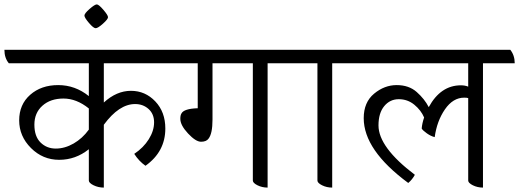

<svg xmlns="http://www.w3.org/2000/svg" viewBox="-50 -831 2355 871"><path d="M421 -544V-366Q479 -419 544 -419Q609 -419 654.5 -371Q700 -323 700 -248Q700 -143 610 -79Q580 -100 559 -133Q601 -161 625 -199.5Q649 -238 649 -276Q649 -314 624 -336.5Q599 -359 563 -359Q490 -359 421 -265V20Q396 20 374.5 9.5Q353 -1 353 -12V-154Q293 -106 218.5 -106Q144 -106 90.5 -159.5Q37 -213 37 -285Q37 -357 87 -401Q137 -445 214 -445Q291 -445 353 -395V-544H-10Q-30 -568 -30 -605H743Q763 -582 763 -544ZM353 -339Q297 -384 238 -384Q179 -384 142.5 -351.5Q106 -319 106 -265.5Q106 -212 134 -184.5Q162 -157 203 -157Q244 -157 284 -180Q324 -203 353 -243Z M440 -753Q440 -744 417 -723.5Q394 -703 384 -703Q374 -703 353.5 -727Q333 -751 333 -760.5Q333 -770 356.5 -790.5Q380 -811 389 -811Q398 -811 419 -786.5Q440 -762 440 -753Z M1308 -544H1164V20Q1139 20 1118 9.5Q1097 -1 1097 -12V-544H914V-288Q914 -225 896 -202Q886 -188 862 -188Q838 -188 803 -225.5Q768 -263 768 -292Q768 -308 773 -316Q784 -338 847 -340V-544H724Q704 -568 704 -605H1287Q1308 -580 1308 -544Z M1601 -544H1457V20Q1432 20 1411 9.5Q1390 -1 1390 -12V-544H1267Q1247 -568 1247 -605H1581Q1601 -580 1601 -544Z M2285 -544H2141V20Q2116 20 2095 9.5Q2074 -1 2074 -12V-386Q2068 -388 2056 -388Q2005 -388 1968.5 -335Q1932 -282 1922 -209Q1905 -213 1886.5 -226Q1868 -239 1863 -248Q1865 -272 1874 -298Q1860 -331 1829.5 -356Q1799 -381 1759 -381Q1719 -381 1693 -349.5Q1667 -318 1667 -262Q1667 -163 1832 -38Q1820 -16 1802 -1Q1600 -150 1600 -295Q1600 -367 1647 -406Q1694 -445 1749.5 -445Q1805 -445 1840.5 -413.5Q1876 -382 1895 -345Q1949 -444 2041 -444Q2059 -444 2074 -438V-544H1562Q1542 -570 1542 -605H2265Q2285 -580 2285 -544Z"/></svg>

Font: Karma
Style: Regular
Weight: 400
Designer: Joana Correia
Foundry: Indian Type Foundry
Version: Version 1.202;PS 1.0;hotconv 1.0.78;makeotf.lib2.5.61930; tt